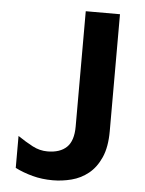

<svg xmlns="http://www.w3.org/2000/svg" viewBox="-50 -708 572 760"><g transform="rotate(5 235.5 -328.0)"><path d="M188 11Q145 11 107.5 1Q70 -9 38 -25V-152Q69 -131 97.5 -116Q126 -101 157 -101Q207 -101 233.5 -126.5Q260 -152 260 -209V-667H396V-202Q396 -139 377.5 -97.5Q359 -56 329 -32Q299 -8 262 1.5Q225 11 188 11Z"/></g></svg>

Font: Maven Pro SemiBold
Style: Regular
Weight: 600
Designer: Joe Prince
Foundry: Joe Prince
Version: Version 2.103